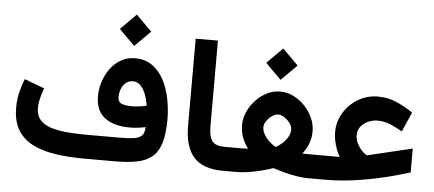

<svg xmlns="http://www.w3.org/2000/svg" viewBox="-52 -896 2289 1012"><g transform="rotate(5 1093.0 -390.5)"><path d="M633.8 -780.7 551 -697.6 633.8 -614.7 716.9 -697.6ZM647.9 -296.8Q615.9 -296.8 595.6 -304.8Q575.2 -312.8 575.2 -340.7Q575.2 -360.5 582.7 -380.8Q590.1 -401 605.5 -414.7Q620.9 -428.5 643.8 -428.5Q663.6 -428.5 677.8 -417.1Q692 -405.8 702 -387.5Q712 -369.2 718 -347.9Q724 -326.5 727 -306.7Q707.5 -302.1 687.7 -299.5Q668 -296.8 647.9 -296.8ZM730.9 -193.7Q730.6 -162.6 716.4 -148.3Q702.2 -134.1 673 -130.2Q643.8 -126.4 597.3 -126.4H426.3Q368.6 -126.4 319.5 -130.7Q270.5 -135.1 234.1 -147.2Q197.7 -159.4 177.3 -182.9Q157 -206.4 157 -244.7Q157 -270.8 164.6 -299.3Q172.3 -327.8 180.4 -350.5L74.8 -390.2Q60.8 -356.3 51.7 -317.4Q42.5 -278.4 42.5 -237.1Q42.5 -166.5 69.6 -120.5Q96.7 -74.5 147.2 -48.1Q197.7 -21.7 268.3 -10.8Q339 0 426.3 0H588.5Q656 0 704.1 -10Q752.1 -19.9 782.8 -46Q813.4 -72.2 827.9 -119.9Q842.4 -167.7 842.4 -242.8Q842.4 -300 831.2 -354.9Q820 -409.9 796.2 -453.9Q772.4 -497.9 734.9 -524.3Q697.4 -550.6 644.8 -550.6Q603.5 -550.6 570.6 -531.7Q537.7 -512.8 514.6 -481.3Q491.5 -449.8 479.2 -411.9Q466.8 -373.9 466.8 -335.7Q466.8 -258.3 514.6 -221.3Q562.4 -184.4 647.8 -184.4Q669.6 -184.4 690.6 -186.8Q711.6 -189.3 730.9 -193.7Z M953.6 -681.2V-220.7Q953.6 -109.1 1002.3 -54.5Q1051.1 0 1155.8 0H1168V-126.4H1155.8Q1107.1 -126.4 1089.2 -149.3Q1071.3 -172.2 1071.3 -229V-681.2Z M1418 -669.8 1335.2 -586.7 1418 -503.9 1501.1 -586.7ZM1422 -320.8Q1437.7 -320.8 1455.2 -309.3Q1472.7 -297.8 1484.9 -281Q1497.1 -264.3 1497.1 -247.9Q1497.1 -227.8 1486 -208.4Q1474.9 -189.1 1457.9 -173.6Q1440.8 -158.1 1422.9 -149.1Q1407.2 -157.5 1390.2 -173.1Q1373.1 -188.7 1361.4 -208Q1349.7 -227.3 1349.7 -246.9Q1349.7 -263.6 1361.4 -280.6Q1373.1 -297.7 1389.9 -309.2Q1406.6 -320.8 1422 -320.8ZM1610 -247.9Q1610 -284.8 1594.3 -319.4Q1578.7 -354 1552.1 -381.9Q1525.4 -409.8 1491.7 -426.1Q1457.9 -442.4 1421.4 -442.4Q1386 -442.4 1352.9 -425.9Q1319.8 -409.5 1293.7 -381.6Q1267.6 -353.8 1252.1 -319.4Q1236.6 -285 1236.6 -248.8Q1236.6 -226.7 1241.3 -206.3Q1245.9 -185.9 1255.3 -166.5Q1264.6 -147.1 1278.9 -127.6Q1266.4 -127.2 1256.4 -126.8Q1246.5 -126.4 1237.9 -126.4Q1229.3 -126.4 1220 -126.4H1148.4V0H1231.4Q1257.6 0 1289.7 -4.8Q1321.8 -9.6 1355.8 -17.9Q1389.7 -26.2 1421.2 -37.2Q1452.3 -26.7 1485.3 -18.3Q1518.3 -9.9 1549.3 -4.9Q1580.3 0 1605 0H1665.5V-126.4H1618.5Q1611.6 -126.4 1603.6 -126.4Q1595.5 -126.4 1586.5 -126.6Q1577.4 -126.8 1566.8 -127.1Q1581.5 -146.6 1591 -165.7Q1600.5 -184.9 1605.2 -205.2Q1610 -225.5 1610 -247.9Z M1764.6 -126.4H1646V0H1696.3Q1748.8 0 1802.4 -5Q1856 -10 1911.4 -19.9Q1966.8 -29.8 2024.8 -44.2Q2082.7 -58.6 2143.8 -77.4V-203.8L1915 -149.2Q1912.2 -148.3 1909.4 -147.9Q1906.6 -147.4 1904.7 -147.7Q1895.4 -152.3 1880.7 -166.8Q1865.9 -181.3 1854.5 -203.2Q1843.2 -225 1843.2 -250Q1843.2 -276.3 1858.5 -295Q1873.9 -313.8 1897.7 -324.1Q1921.5 -334.5 1946.3 -334.5Q1981.3 -334.5 2013 -321.5Q2044.6 -308.6 2078.2 -288.7L2123.8 -392.2Q2077.1 -424.2 2032.7 -442.6Q1988.3 -460.9 1938 -460.9Q1880.9 -460.9 1833.2 -432.7Q1785.5 -404.4 1757 -357.2Q1728.5 -310.1 1728.5 -253.7Q1728.5 -233.2 1733.1 -209.9Q1737.7 -186.6 1745.8 -164.9Q1754 -143.2 1764.6 -126.4Z"/></g></svg>

Font: Vazirmatn
Style: Regular
Weight: 400
Designer: Saber Rastikerdar
Foundry: Saber Rastikerdar
Version: Version 33.003;September 2, 2022;FontCreator 14.0.0.2862 64-